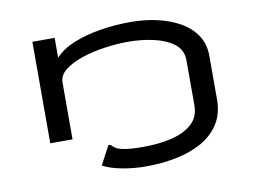

<svg xmlns="http://www.w3.org/2000/svg" viewBox="-72 -576 1143 857"><g transform="rotate(-10 500.0 -147.5)"><path d="M524 176Q472 176 419.5 166.5Q367 157 330 138L375 53Q385 52 389 57.5Q393 63 403.5 70Q414 77 442 82.5Q470 88 528 88Q597 88 655 74.5Q713 61 748.5 29.5Q784 -2 784 -55V-259Q784 -306 748.5 -333.5Q713 -361 657.5 -373.5Q602 -386 540 -386Q493 -386 438 -378.5Q383 -371 334 -355Q285 -339 253.5 -315Q222 -291 222 -257V0H121V-460H222V-370Q254 -405 308 -427Q362 -449 429.5 -460Q497 -471 568 -471Q629 -471 686 -458.5Q743 -446 788.5 -420.5Q834 -395 861 -355.5Q888 -316 888 -261V-64Q888 1 858.5 47Q829 93 778 121.5Q727 150 661.5 163Q596 176 524 176Z"/></g></svg>

Font: Inconsolata UltraExpanded Medium
Style: Regular
Weight: 500
Width: 9
Monospace: yes
Designer: Raph Levien, Cyreal, Brenton Simpson
Foundry: Raph Levien, Cyreal, Google
Version: Version 3.001; ttfautohint (v1.8.2.53-6de2)